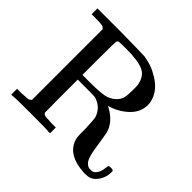

<svg xmlns="http://www.w3.org/2000/svg" viewBox="-170 -868 1076 1076"><g transform="rotate(45 368.0 -330.5)"><path d="M130 -622Q119 -633 111 -634Q100 -636 60 -637H27V-683H202Q391 -681 407 -679Q410 -677 420 -676Q467 -667 500 -648Q596 -599 609 -517Q610 -514 610 -501Q610 -445 568 -403Q525 -361 467 -342Q466 -341 463 -341Q462 -341 460.5 -340.5Q459 -340 458 -339L456 -338Q459 -335 467 -332Q540 -291 556 -226Q556 -225 557.5 -218Q559 -211 561.5 -194Q564 -177 567 -160Q570 -143 572.5 -126Q575 -109 576.5 -102Q578 -95 578 -94Q586 -57 596 -41Q607 -24 623 -18Q629 -16 640 -16H645Q658 -16 669 -27Q689 -47 692 -87Q692 -98 696 -102Q699 -105 712 -105Q722 -105 728 -103Q732 -100 732 -90Q732 -54 715 -25Q696 6 672 16Q656 22 630 22Q480 16 458 -90Q456 -104 456 -163Q454 -227 449 -246Q440 -273 420 -293Q399 -312 373 -320L363 -322L297 -323H231V-192L232 -61Q240 -50 250 -49Q260 -48 301 -46H334V0H323Q306 -3 181 -3Q55 -3 38 0H27V-46H60Q100 -48 111 -49Q119 -50 130 -61ZM437 -618Q395 -637 304 -637H270L250 -636Q237 -635 234 -628Q231 -624 231 -492V-360H289Q366 -360 400 -367Q436 -373 463 -400Q480 -417 486 -438Q491 -461 491 -499Q491 -534 490 -539Q480 -599 437 -618Z"/></g></svg>

Font: KaTeX_Main
Style: Regular
Weight: 400
Version: Version